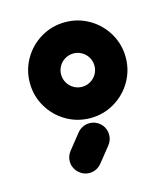

<svg xmlns="http://www.w3.org/2000/svg" viewBox="-85 -590 577 659"><g transform="rotate(-15 203.5 -261.0)"><path d="M264.8 -351.9Q264.8 -367.8 256.9 -381.5Q248.9 -395.2 235.2 -403.1Q221.5 -411.1 205.6 -411.1Q189.6 -411.1 175.9 -403.1Q162.2 -395.2 154.3 -381.5Q146.3 -367.8 146.3 -351.9Q146.3 -335.9 154.3 -322.2Q162.2 -308.5 175.9 -300.6Q189.6 -292.6 205.6 -292.6Q221.5 -292.6 235.2 -300.6Q248.9 -308.5 256.9 -322.2Q264.8 -335.9 264.8 -351.9ZM35.2 -351.9Q35.2 -398.1 58.1 -437.2Q81.1 -476.3 120.2 -499.3Q159.3 -522.2 205.6 -522.2Q251.9 -522.2 290.9 -499.3Q330 -476.3 353 -437.2Q375.9 -398.1 375.9 -351.9Q375.9 -305.6 353 -266.5Q330 -227.4 290.9 -204.4Q251.9 -181.5 205.6 -181.5Q159.3 -181.5 120.2 -204.4Q81.1 -227.4 58.1 -266.5Q35.2 -305.6 35.2 -351.9ZM153.3 -0.4Q138.5 -0.4 125.7 -8Q113 -15.6 105.4 -28.3Q97.8 -41.1 97.8 -55.9Q97.8 -75.6 110.4 -91.1L153.3 -144.8Q161.1 -154.4 172.4 -160Q183.7 -165.6 196.7 -165.6Q211.9 -165.6 224.6 -158.1Q237.4 -150.7 244.8 -138Q252.2 -125.2 252.2 -110Q252.2 -90.4 240 -75.2L196.7 -21.1Q188.9 -11.5 177.6 -5.9Q166.3 -0.4 153.3 -0.4Z"/></g></svg>

Font: 26F Galaxy Sans Black
Style: Regular
Weight: 900
Designer: C₂₉H₂₅N₃O₅
Version: Version 1.100